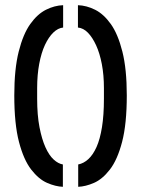

<svg xmlns="http://www.w3.org/2000/svg" viewBox="-20 -719 543 739"><path d="M281 0V-86Q302 -90 320 -106.5Q338 -123 351.5 -153Q365 -183 372.5 -229.5Q380 -276 380 -339V-380Q380 -430 372 -472Q364 -514 350 -544.5Q336 -575 318.5 -593Q301 -611 280 -613V-699Q313 -698 346 -681.5Q379 -665 406.5 -626.5Q434 -588 451 -520.5Q468 -453 468 -352Q468 -242 450 -173Q432 -104 403 -66.5Q374 -29 341.5 -15Q309 -1 281 0ZM222 0Q194 -1 161.5 -15Q129 -29 100 -66.5Q71 -104 53 -173Q35 -242 35 -352Q35 -453 52 -520.5Q69 -588 96.5 -626.5Q124 -665 157 -681.5Q190 -698 223 -699V-613Q203 -611 185 -593.5Q167 -576 153 -546Q139 -516 131 -473.5Q123 -431 123 -380V-339Q123 -276 132 -229.5Q141 -183 155 -152Q169 -121 186.5 -105Q204 -89 222 -86Z"/></svg>

Font: Stick No Bills Medium
Style: Regular
Weight: 500
Version: Version 2.000